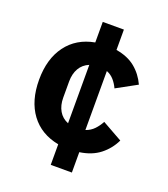

<svg xmlns="http://www.w3.org/2000/svg" viewBox="-136 -728 824 939"><g transform="rotate(20 276.0 -258.0)"><path d="M237 114V7Q143 -11 92 -80Q41 -149 41 -258Q41 -367 92.5 -436.5Q144 -506 237 -523V-630H347V-524Q408 -514 447 -482Q486 -450 508 -402L402 -344Q392 -366 376.5 -384Q361 -402 338 -411V-104Q364 -113 381.5 -131.5Q399 -150 411 -173L516 -114Q493 -66 451.5 -33.5Q410 -1 347 8V114ZM182 -216Q182 -176 198.5 -147.5Q215 -119 247 -106V-410Q215 -397 198.5 -368.5Q182 -340 182 -300Z"/></g></svg>

Font: IBM Plex Thai
Style: Bold
Weight: 700
Designer: Mike Abbink, Paul van der Laan, Pieter van Rosmalen, Ben Mitchell, Mark Frömberg
Foundry: Bold Monday
Version: Version 1.0